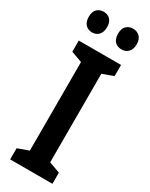

<svg xmlns="http://www.w3.org/2000/svg" viewBox="-233 -954 782 999"><g transform="rotate(30 157.5 -454.5)"><path d="M284 0H30V-67L96 -91V-623L30 -647V-714H284V-647L218 -623V-91L284 -67ZM13 -848Q13 -878 28.5 -893.5Q44 -909 68 -909Q93 -909 108 -893Q123 -877 123 -848Q123 -818 108 -801.5Q93 -785 68 -785Q44 -785 28.5 -801Q13 -817 13 -848ZM189 -848Q189 -878 204.5 -893.5Q220 -909 245 -909Q270 -909 285.5 -893Q301 -877 301 -848Q301 -818 285.5 -801.5Q270 -785 245 -785Q219 -785 204 -801Q189 -817 189 -848Z"/></g></svg>

Font: Noto Sans Bengali ExtraCondensed SemiBold
Style: Regular
Weight: 600
Width: 2
Designer: Joana Ranito - Universal Thirst; Jelle Bosma - Monotype Design Team
Foundry: Universal Thirst ehf.
Version: Version 3.000; ttfautohint (v1.8.4.7-5d5b)